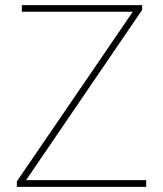

<svg xmlns="http://www.w3.org/2000/svg" viewBox="-20 -731 638 751"><path d="M551.8 -26.4V0H45.9V-21.5L499.5 -685.1H65.4V-710.9H536.1V-692.4L82 -26.4Z"/></svg>

Font: Vazirmatn RD FD Thin
Style: Regular
Weight: 100
Designer: Saber Rastikerdar
Foundry: Saber Rastikerdar
Version: Version 33.003